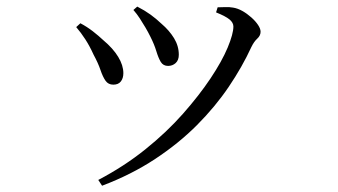

<svg xmlns="http://www.w3.org/2000/svg" viewBox="-20 -522 1040 591"><path d="M282.5 31.9Q361.9 -9.7 427.4 -62.3Q492.9 -114.9 543.1 -171.7Q593.3 -228.6 628.3 -281.1Q663.3 -333.6 680.9 -375.8Q698.4 -418 698.4 -440.4Q698.4 -452.2 686.4 -462.2Q674.4 -472.1 645.1 -483.9L649.9 -499.5Q660.3 -499.5 672.7 -500.1Q685.2 -500.8 697.4 -498.6Q711.5 -496.4 726.1 -488.2Q740.6 -480 753.6 -468.4Q766.6 -456.8 774.3 -445.2Q782.1 -433.6 782.1 -424.3Q782.1 -412.3 771.9 -403.1Q761.7 -393.8 753.5 -376.8Q725.8 -316.5 684.4 -255.2Q642.9 -193.8 586.5 -137.1Q530 -80.4 457.3 -32.5Q384.5 15.5 294.2 49.7ZM328.8 -261.4Q313.3 -261.4 304.9 -273.4Q296.4 -285.5 289.3 -306.5Q282.2 -327.6 267.9 -354Q256.4 -379.5 242.9 -400.5Q229.4 -421.4 214.6 -438.6L227.4 -450.4Q247.4 -439.9 265.9 -425.6Q284.3 -411.2 297.3 -398.9Q328.2 -373 343.9 -346.9Q359.7 -320.9 359.7 -296.7Q359.7 -281.2 352 -271.3Q344.3 -261.4 328.8 -261.4ZM497.4 -319.1Q482.3 -319.1 474.8 -331.5Q467.4 -343.9 461.2 -364.5Q455 -385.2 442.8 -409.3Q436.2 -422.7 427.8 -437.1Q419.4 -451.5 410.2 -465.5Q401 -479.6 390.6 -491.3L402.5 -501.7Q425 -490.2 442.8 -477.4Q460.6 -464.6 477.1 -448.9Q500.9 -428.6 515.7 -404.5Q530.4 -380.4 530.4 -353.4Q530.4 -336.8 520.7 -327.9Q510.9 -319.1 497.4 -319.1Z"/></svg>

Font: Noto Serif HK ExtraLight
Style: Regular
Weight: 200
Designer: Ryoko NISHIZUKA 西塚涼子 (kana & ideographs); Frank Grießhammer (Latin, Greek & Cyrillic); Wenlong ZHANG 张文龙 (bopomofo); San
Foundry: Adobe
Version: Version 2.002-H1;hotconv 1.1.0;makeotfexe 2.6.0